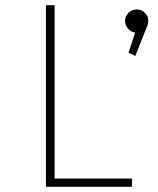

<svg xmlns="http://www.w3.org/2000/svg" viewBox="-20 -720 610 740"><path d="M190.5 -32H488.5V0H157V-700H190.5ZM551.5 -640Q551.5 -629.5 547.5 -620L501.5 -504.5L475.5 -517L501 -594.5Q484.5 -597 473.2 -609.8Q462 -622.5 462 -640Q462 -657.5 475.2 -670.5Q488.5 -683.5 507 -683.5Q525.5 -683.5 538.5 -670.5Q551.5 -657.5 551.5 -640Z"/></svg>

Font: League Mono Narrow Thin
Style: Regular
Weight: 100
Width: 3
Designer: Tyler Finck
Foundry: The League of Moveable Type / Tyler Finck
Version: Version 2.210